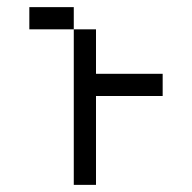

<svg xmlns="http://www.w3.org/2000/svg" viewBox="-20 -520 540 540"><path d="M437.5 -250V-312.5H250Q250 -312.5 250 -437.5H187.5V0H250Q250 0 250 -250ZM187.5 -437.5V-500H62.5V-437.5Z"/></svg>

Font: CalcUnifontExMono
Style: Regular
Weight: 500
Version: Version 15.0.06